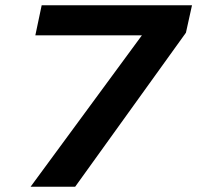

<svg xmlns="http://www.w3.org/2000/svg" viewBox="-20 -708 748 728"><path d="M96 0 518 -574H114L138 -688H708L685 -584L265 0Z"/></svg>

Font: Saira Expanded SemiBold
Style: Italic
Weight: 600
Width: 7
Italic angle: -12°
Designer: Hector Gatti with collaboration of the Omnibus-Type team
Foundry: Omnibus-Type
Version: Version 1.101